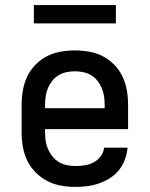

<svg xmlns="http://www.w3.org/2000/svg" viewBox="-20 -726 588 754"><path d="M276 8Q248 8 219.5 3Q191 -2 166 -15Q141 -28 120.5 -48.5Q100 -69 87.5 -94.5Q75 -120 70 -148Q65 -176 65 -205V-315Q65 -344 70 -372Q75 -400 87 -425.5Q99 -451 119 -471.5Q139 -492 164 -505Q189 -518 217.5 -523Q246 -528 274 -528Q302 -528 330.5 -523Q359 -518 384 -505Q409 -492 429 -471.5Q449 -451 461 -425.5Q473 -400 478 -372Q483 -344 483 -315V-219H157V-205Q157 -188 159.5 -171.5Q162 -155 169 -139.5Q176 -124 186.5 -111Q197 -98 211.5 -89.5Q226 -81 242.5 -77.5Q259 -74 276 -74Q295 -74 313.5 -77Q332 -80 348 -88.5Q364 -97 375.5 -112.5Q387 -128 389 -146H481Q479 -123 470.5 -100Q462 -77 447.5 -58.5Q433 -40 412.5 -27Q392 -14 369.5 -6Q347 2 323.5 5Q300 8 276 8ZM157 -301H391V-315Q391 -332 388.5 -348.5Q386 -365 379.5 -380.5Q373 -396 362.5 -409Q352 -422 338 -430.5Q324 -439 307.5 -442.5Q291 -446 274 -446Q257 -446 240.5 -442.5Q224 -439 210 -430.5Q196 -422 185.5 -409Q175 -396 168.5 -380.5Q162 -365 159.5 -348.5Q157 -332 157 -315ZM435 -634H113V-706H435Z"/></svg>

Font: Iosevka Semi-Condensed Medium
Style: Regular
Weight: 500
Monospace: yes
Designer: Belleve Invis
Foundry: Belleve Invis
Version: Version 27.3.5